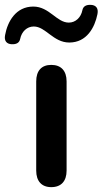

<svg xmlns="http://www.w3.org/2000/svg" viewBox="-84 -763 422 790"><path d="M-36 -581C-15 -580 -4 -588 -1 -603C5 -633 27 -654 55 -654C104 -654 135 -588 201 -588C273 -588 306 -650 317 -705C322 -730 310 -742 290 -743C269 -744 258 -736 255 -721C249 -691 227 -670 199 -670C149 -670 119 -736 53 -736C-19 -736 -53 -674 -63 -619C-68 -594 -56 -582 -36 -581ZM127 7C168 7 190 -18 190 -61V-428C190 -472 167 -496 127 -496C87 -496 65 -472 65 -428V-61C65 -18 87 7 127 7Z"/></svg>

Font: Nunito
Style: Bold
Weight: 700
Designer: Vernon Adams
Foundry: Vernon Adams
Version: Version 3.602